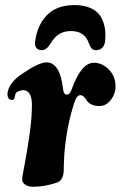

<svg xmlns="http://www.w3.org/2000/svg" viewBox="-20 -712 465 740"><path d="M267.1 -692.4Q302.7 -692.4 328.1 -681.4Q353.5 -670.4 366.5 -650.4Q379.4 -630.4 383.8 -605.7Q388.2 -581.1 384.8 -551.3Q382.8 -536.1 373.5 -527.3Q364.3 -518.6 350.6 -518.6Q339.8 -518.6 334.2 -524.2Q328.6 -529.8 323.7 -542Q308.1 -592.3 254.4 -592.3Q224.6 -592.3 206.1 -579.3Q187.5 -566.4 173.3 -542Q158.7 -518.6 141.1 -518.6Q127.4 -518.6 120.4 -527.3Q113.3 -536.1 115.2 -551.3Q123 -613.8 160.4 -653.1Q197.8 -692.4 267.1 -692.4ZM341.8 -470.2Q374 -470.2 399.7 -443.8Q425.3 -417.5 425.3 -379.9Q425.3 -350.1 407 -326.7Q388.7 -303.2 362.8 -303.2Q344.2 -303.2 331.8 -309.8Q319.3 -316.4 314.7 -324.2Q310.1 -332 303.7 -338.6Q297.4 -345.2 289.6 -345.2Q279.3 -345.2 272 -330.1Q264.6 -314.9 252.9 -270.5Q226.1 -166.5 225.6 -54.7Q224.6 -14.2 195.3 -6.8Q149.4 7.8 107.4 7.8Q90.8 8.3 78.1 0.2Q65.4 -7.8 65.4 -21.5Q65.4 -28.8 74.7 -76.9Q84 -125 93.5 -190.9Q103 -256.8 103 -306.6Q103 -362.3 71.3 -364.3Q61 -364.7 51.3 -360.4Q41.5 -356 39.6 -350.1Q37.6 -343.8 36.1 -335Q34.2 -325.2 22.5 -327.1Q8.8 -331.1 8.8 -349.1Q8.8 -368.2 23.9 -389.2Q39.1 -410.2 63.5 -426.3Q129.9 -471.7 159.2 -471.7Q184.6 -471.7 200.7 -446.8Q216.8 -422.9 223.6 -365.7Q225.6 -347.2 238.3 -347.2Q247.6 -347.2 254.9 -364.3Q292.5 -470.2 341.8 -470.2Z"/></svg>

Font: Cooper*
Style: Bold Italic
Weight: 700
Italic angle: -7°
Designer: Owen Earl
Foundry: indestructible type*
Version: Version 0.001